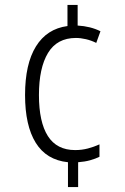

<svg xmlns="http://www.w3.org/2000/svg" viewBox="-20 -744 505 774"><path d="M293 -641Q345 -638 385 -618L368 -571Q348 -581 326.5 -586Q305 -591 286 -591Q210 -591 173.5 -530.5Q137 -470 137 -361Q137 -252 173 -195.5Q209 -139 283 -139Q310 -139 334.5 -145.5Q359 -152 381 -162V-112Q365 -104 343.5 -98Q322 -92 295 -90V10H254V-90Q167 -99 124 -168.5Q81 -238 81 -361Q81 -486 125 -557Q169 -628 252 -639V-724H293Z"/></svg>

Font: Noto Sans Gujarati UI Condensed Light
Style: Regular
Weight: 300
Width: 3
Designer: Jelle Bosma - Monotype Design Team, Universal Thirst
Foundry: Monotype Imaging Inc.
Version: Version 2.106; ttfautohint (v1.8.4.7-5d5b)